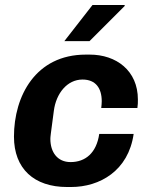

<svg xmlns="http://www.w3.org/2000/svg" viewBox="-20 -740 607 770"><path d="M238 -575H339L480 -716V-720H351ZM196 -296C205 -365 249 -421 311 -421C364 -421 388 -386 388 -334C388 -325 387 -316 386 -307H531C533 -319 533 -330 533 -341C533 -457 446 -521 340 -521H324C123 -521 36 -355 36 -192C36 -63 117 10 249 10H265C380 10 495 -55 516 -203H378C367 -127 323 -90 263 -90C210 -90 182 -130 182 -183C182 -191 183 -199 196 -296Z"/></svg>

Font: Chivo
Style: Bold Italic
Weight: 700
Italic angle: -8°
Designer: Hector Gatti
Foundry: Omnibus-Type
Version: Version 1.003;PS 001.003;hotconv 1.0.70;makeotf.lib2.5.58329